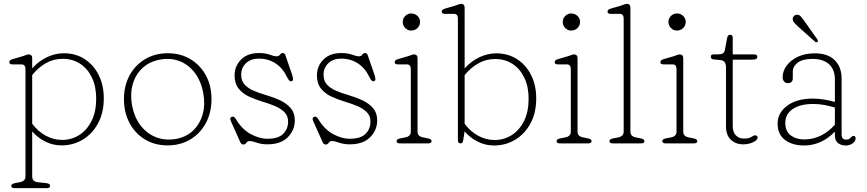

<svg xmlns="http://www.w3.org/2000/svg" viewBox="-20 -746 4509 999"><path d="M147.5 -443V-390.5Q180.5 -427.5 223.8 -448.2Q267 -469 312 -469Q373.5 -469 420.5 -438.5Q467.5 -408 493.8 -355.2Q520 -302.5 520 -234.5Q520 -159 490 -104Q460 -49 410.2 -19.2Q360.5 10.5 300 10.5Q256 10.5 216 -9.2Q176 -29 147.5 -62.5V172Q147.5 199 176.5 202L221.5 207Q240.5 209.5 240.5 221Q240.5 233 223.5 233H55.5Q38.5 233 38.5 221Q38.5 211 57.5 207L83.5 202Q112.5 196.5 112.5 172V-387Q112.5 -411 91.5 -411H44.5Q28.5 -411 28.5 -423Q28.5 -433 44.5 -438L99.5 -454Q107 -456.5 115.5 -459.8Q124 -463 128.5 -463Q147.5 -463 147.5 -443ZM306.5 -440Q258.5 -440 218.5 -417.2Q178.5 -394.5 147.5 -355.5V-102.5Q177.5 -62 218.2 -40Q259 -18 303 -18Q352.5 -18 392.8 -43.8Q433 -69.5 456.8 -117.5Q480.5 -165.5 480.5 -233Q480.5 -296.5 458 -343Q435.5 -389.5 396.2 -414.8Q357 -440 306.5 -440Z M853 -469Q919.5 -469 970.8 -438.2Q1022 -407.5 1051.2 -353.8Q1080.5 -300 1080.5 -230.5Q1080.5 -160.5 1051.2 -106Q1022 -51.5 970.5 -20.5Q919 10.5 852 10.5Q785.5 10.5 734.2 -20.5Q683 -51.5 654 -106Q625 -160.5 625 -230.5Q625 -300 654.2 -353.8Q683.5 -407.5 735 -438.2Q786.5 -469 853 -469ZM895 -23Q948.5 -32.5 984 -66Q1019.5 -99.5 1034 -149.8Q1048.5 -200 1038 -259Q1027 -322 995 -365.2Q963 -408.5 916.2 -427.2Q869.5 -446 813.5 -436Q759 -426.5 722.5 -393Q686 -359.5 671.2 -309.5Q656.5 -259.5 666.5 -201Q678 -137 711 -93.8Q744 -50.5 791.8 -32Q839.5 -13.5 895 -23Z M1325.5 -441Q1285.5 -441 1260.2 -417.5Q1235 -394 1235 -357Q1235 -325.5 1252.8 -306Q1270.5 -286.5 1300.2 -273.8Q1330 -261 1366.5 -250.5Q1401.5 -240.5 1435.5 -225Q1469.5 -209.5 1491.8 -184.2Q1514 -159 1514 -119Q1514 -69 1477.5 -32Q1441 5 1371 5Q1340.5 5 1316.5 -3.5Q1292.5 -12 1279 -12Q1268 -12 1262 -3Q1256 6 1246 6Q1235 6 1229 -9L1182 -114Q1172 -135.5 1189 -139Q1198.5 -140.5 1207 -127Q1238 -74 1283.5 -49Q1329 -24 1371 -24Q1428.5 -24 1453.8 -49.8Q1479 -75.5 1479 -114Q1479 -143.5 1459.5 -162.8Q1440 -182 1408.8 -195Q1377.5 -208 1343 -218Q1308 -228.5 1275.2 -243.8Q1242.5 -259 1221.5 -285.2Q1200.5 -311.5 1200.5 -354Q1200.5 -401.5 1234 -435.8Q1267.5 -470 1327 -470Q1361 -470 1383.5 -461.5Q1406 -453 1420 -453Q1430.5 -453 1436.8 -461.5Q1443 -470 1450 -470Q1461 -470 1464 -461L1499 -360Q1503 -349 1504.5 -337.2Q1506 -325.5 1496 -323Q1485 -320.5 1473 -346Q1451.5 -391.5 1413.8 -416.2Q1376 -441 1325.5 -441Z M1754 -441Q1714 -441 1688.8 -417.5Q1663.5 -394 1663.5 -357Q1663.5 -325.5 1681.2 -306Q1699 -286.5 1728.8 -273.8Q1758.5 -261 1795 -250.5Q1830 -240.5 1864 -225Q1898 -209.5 1920.2 -184.2Q1942.5 -159 1942.5 -119Q1942.5 -69 1906 -32Q1869.5 5 1799.5 5Q1769 5 1745 -3.5Q1721 -12 1707.5 -12Q1696.5 -12 1690.5 -3Q1684.5 6 1674.5 6Q1663.5 6 1657.5 -9L1610.5 -114Q1600.5 -135.5 1617.5 -139Q1627 -140.5 1635.5 -127Q1666.5 -74 1712 -49Q1757.5 -24 1799.5 -24Q1857 -24 1882.2 -49.8Q1907.5 -75.5 1907.5 -114Q1907.5 -143.5 1888 -162.8Q1868.5 -182 1837.2 -195Q1806 -208 1771.5 -218Q1736.5 -228.5 1703.8 -243.8Q1671 -259 1650 -285.2Q1629 -311.5 1629 -354Q1629 -401.5 1662.5 -435.8Q1696 -470 1755.5 -470Q1789.5 -470 1812 -461.5Q1834.5 -453 1848.5 -453Q1859 -453 1865.2 -461.5Q1871.5 -470 1878.5 -470Q1889.5 -470 1892.5 -461L1927.5 -360Q1931.5 -349 1933 -337.2Q1934.5 -325.5 1924.5 -323Q1913.5 -320.5 1901.5 -346Q1880 -391.5 1842.2 -416.2Q1804.5 -441 1754 -441Z M2119.5 -587Q2101.5 -587 2088.5 -600.2Q2075.5 -613.5 2075.5 -632Q2075.5 -650 2088.5 -663Q2101.5 -676 2119.5 -676Q2139 -676 2152.2 -663Q2165.5 -650 2165.5 -632Q2165.5 -613.5 2152.2 -600.2Q2139 -587 2119.5 -587ZM2152.5 -443V-61Q2152.5 -36.5 2181.5 -31L2206.5 -26Q2225.5 -22 2225.5 -12Q2225.5 0 2208.5 0H2060.5Q2043.5 0 2043.5 -12Q2043.5 -22 2062.5 -26L2088.5 -31Q2117.5 -36.5 2117.5 -61V-387Q2117.5 -411 2096.5 -411H2049.5Q2033.5 -411 2033.5 -423Q2033.5 -433 2049.5 -438L2104.5 -454Q2112 -456.5 2120.5 -459.8Q2129 -463 2133.5 -463Q2152.5 -463 2152.5 -443Z M2397.5 -706V-390Q2430.5 -427 2473.8 -447.8Q2517 -468.5 2562 -468.5Q2623.5 -468.5 2670.5 -438Q2717.5 -407.5 2743.8 -354.8Q2770 -302 2770 -234Q2770 -158.5 2740 -103.5Q2710 -48.5 2660.2 -18.8Q2610.5 11 2550 11Q2506 11 2465.8 -9Q2425.5 -29 2397.5 -62.5L2389.5 -13Q2387.5 0 2375.5 0Q2362.5 0 2362.5 -17V-650Q2362.5 -674 2341.5 -674H2294.5Q2278.5 -674 2278.5 -686Q2278.5 -696 2294.5 -701L2349.5 -717Q2357 -719.5 2365.5 -722.8Q2374 -726 2378.5 -726Q2397.5 -726 2397.5 -706ZM2556.5 -439Q2508.5 -439 2468.5 -416.2Q2428.5 -393.5 2397.5 -355V-102Q2427.5 -61.5 2468.2 -39.5Q2509 -17.5 2553 -17.5Q2602.5 -17.5 2642.8 -43.2Q2683 -69 2706.8 -117Q2730.5 -165 2730.5 -232.5Q2730.5 -295.5 2708 -342Q2685.5 -388.5 2646.2 -413.8Q2607 -439 2556.5 -439Z M2952 -587Q2934 -587 2921 -600.2Q2908 -613.5 2908 -632Q2908 -650 2921 -663Q2934 -676 2952 -676Q2971.5 -676 2984.8 -663Q2998 -650 2998 -632Q2998 -613.5 2984.8 -600.2Q2971.5 -587 2952 -587ZM2985 -443V-61Q2985 -36.5 3014 -31L3039 -26Q3058 -22 3058 -12Q3058 0 3041 0H2893Q2876 0 2876 -12Q2876 -22 2895 -26L2921 -31Q2950 -36.5 2950 -61V-387Q2950 -411 2929 -411H2882Q2866 -411 2866 -423Q2866 -433 2882 -438L2937 -454Q2944.5 -456.5 2953 -459.8Q2961.5 -463 2966 -463Q2985 -463 2985 -443Z M3260 -706V-61Q3260 -36.5 3289 -31L3314 -26Q3333 -22 3333 -12Q3333 0 3316 0H3168Q3151 0 3151 -12Q3151 -22 3170 -26L3196 -31Q3225 -36.5 3225 -61V-650Q3225 -674 3204 -674H3157Q3141 -674 3141 -686Q3141 -696 3157 -701L3212 -717Q3219.5 -719.5 3228 -722.8Q3236.5 -726 3241 -726Q3260 -726 3260 -706Z M3502 -587Q3484 -587 3471 -600.2Q3458 -613.5 3458 -632Q3458 -650 3471 -663Q3484 -676 3502 -676Q3521.5 -676 3534.8 -663Q3548 -650 3548 -632Q3548 -613.5 3534.8 -600.2Q3521.5 -587 3502 -587ZM3535 -443V-61Q3535 -36.5 3564 -31L3589 -26Q3608 -22 3608 -12Q3608 0 3591 0H3443Q3426 0 3426 -12Q3426 -22 3445 -26L3471 -31Q3500 -36.5 3500 -61V-387Q3500 -411 3479 -411H3432Q3416 -411 3416 -423Q3416 -433 3432 -438L3487 -454Q3494.5 -456.5 3503 -459.8Q3511.5 -463 3516 -463Q3535 -463 3535 -443Z M3727.5 -433.5 3692.5 -437Q3678.5 -438.5 3678.5 -451.5Q3678.5 -463 3693 -463H3716.5Q3732.5 -463 3741 -468.2Q3749.5 -473.5 3752 -488L3763.5 -549Q3766.5 -565 3779.5 -565Q3792.5 -565 3792.5 -549V-463H3903.5Q3920.5 -463 3920.5 -450.5Q3920.5 -435.5 3894.5 -435.5H3792.5V-89Q3792.5 -59 3808.5 -42Q3824.5 -25 3850.5 -25Q3877 -25 3889.5 -33.5Q3902 -42 3909.5 -42Q3915.5 -42 3919.5 -37.2Q3923.5 -32.5 3920.5 -24Q3917 -14.5 3895.8 -4.8Q3874.5 5 3846.5 5Q3808.5 5 3783 -18.8Q3757.5 -42.5 3757.5 -89V-396.5Q3757.5 -411.5 3750.8 -421.8Q3744 -432 3727.5 -433.5Z M4026 -103.5Q4026 -158 4075.2 -195.5Q4124.5 -233 4210.5 -233Q4239 -233 4269 -228Q4299 -223 4324 -215.5V-332.5Q4324 -385 4293.2 -412.2Q4262.5 -439.5 4207.5 -439.5Q4156 -439.5 4130.5 -420Q4105 -400.5 4105 -373.5V-338.5Q4105 -313.5 4078 -313.5Q4067 -313.5 4059.5 -322.2Q4052 -331 4052 -343.5Q4052 -376 4073 -404.5Q4094 -433 4131.5 -450.8Q4169 -468.5 4218.5 -468.5Q4289 -468.5 4324 -432.2Q4359 -396 4359 -337.5V-46Q4359 -19.5 4382.5 -19.5Q4391 -19.5 4396.2 -22.2Q4401.5 -25 4405 -28.5Q4409 -32.5 4412.5 -35.8Q4416 -39 4420.5 -39Q4432 -39 4432 -26Q4432 -12.5 4417.2 -0.8Q4402.5 11 4381 11Q4356 11 4340 -1.8Q4324 -14.5 4324 -43V-61Q4254 11 4163 11Q4104 11 4065 -17.5Q4026 -46 4026 -103.5ZM4066 -106.5Q4066 -62.5 4094.5 -41.5Q4123 -20.5 4164 -20.5Q4255 -20.5 4324 -97V-186.5Q4299 -194 4270.5 -199.5Q4242 -205 4210.5 -205Q4144 -205 4105 -179Q4066 -153 4066 -106.5ZM4167 -634 4232 -542Q4234.5 -538.5 4235.5 -534.5Q4236.5 -530.5 4233 -528Q4227.5 -523.5 4221.5 -528.5L4133.5 -607Q4123 -616.5 4114.8 -625.2Q4106.5 -634 4105 -643.5Q4103.5 -652.5 4108.5 -659.8Q4113.5 -667 4123 -669Q4136 -671.5 4145.2 -661.8Q4154.5 -652 4167 -634Z"/></svg>

Font: Fraunces 9pt S100 Thin
Style: Regular
Weight: 100
Version: Version 1.000; ttfautohint (v1.8.3)